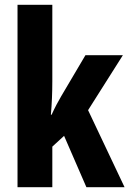

<svg xmlns="http://www.w3.org/2000/svg" viewBox="-20 -780 539 800"><path d="M198 -442Q198 -406 196.5 -371Q195 -336 192 -302H195Q205 -324 215.5 -344Q226 -364 235 -379L336 -550H492L347 -321L499 0H340L247 -214L198 -169V0H53V-760H198Z"/></svg>

Font: Noto Sans Ethiopic ExtraCondensed ExtraBold
Style: Regular
Weight: 800
Width: 2
Designer: Monotype Design Team
Foundry: Monotype Imaging Inc.
Version: Version 2.102; ttfautohint (v1.8.4.7-5d5b)